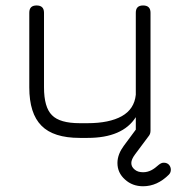

<svg xmlns="http://www.w3.org/2000/svg" viewBox="-20 -492 650 685"><path d="M490.5 -472.5C490.5 -472.5 490.5 -472.5 490.5 -472.5C508 -472.5 517 -464 517 -446.5C517 -446.5 517 -446.5 517 -446.5C517 -446.5 517 -26.5 517 -26.5C517 -9 508 0 490.5 0C490.5 0 490.5 0 490.5 0C473 0 464.5 -9 464.5 -26.5C464.5 -26.5 464.5 -26.5 464.5 -26.5C464.5 -26.5 464.5 -74 464.5 -74C433 -24.5 375.5 0 292.5 0C292.5 0 292.5 0 292.5 0C292.5 0 264.5 0 264.5 0C202 0 156.5 -14.5 128 -43.5C99 -72.5 84.5 -118 84.5 -180.5C84.5 -180.5 84.5 -180.5 84.5 -180.5C84.5 -180.5 84.5 -446.5 84.5 -446.5C84.5 -464 93 -472.5 110.5 -472.5C110.5 -472.5 110.5 -472.5 110.5 -472.5C128 -472.5 137 -464 137 -446.5C137 -446.5 137 -446.5 137 -446.5C137 -446.5 137 -180.5 137 -180.5C137 -133 146.5 -99.5 165.5 -81C184 -62 217 -52.5 264.5 -52.5C264.5 -52.5 264.5 -52.5 264.5 -52.5C264.5 -52.5 292.5 -52.5 292.5 -52.5C344 -52.5 385 -61 414.5 -77.5C444 -94 461 -119.5 464.5 -154C464.5 -154 464.5 -154 464.5 -154C464.5 -154 464.5 -446.5 464.5 -446.5C464.5 -464 473 -472.5 490.5 -472.5ZM490.5 172.5C490.5 172.5 490.5 172.5 490.5 172.5C465 172.5 443.5 164.5 426 148.5C408 132.5 399 113 399 89.5C399 89.5 399 89.5 399 89.5C399 79 401 68.5 405 58C409 47.5 414.5 38 421.5 28.5C421.5 28.5 421.5 28.5 421.5 28.5C421.5 28.5 471.5 -39 471.5 -39C476.5 -45.5 483.5 -48.5 492 -48.5C492 -48.5 492 -48.5 492 -48.5C499 -48.5 505 -46 509.5 -41.5C514 -37 516.5 -31 516.5 -23.5C516.5 -23.5 516.5 -23.5 516.5 -23.5C516.5 -18 515 -13 512 -8.5C512 -8.5 512 -8.5 512 -8.5C512 -8.5 462 58.5 462 58.5C453 70.5 448.5 81 448.5 89.5C448.5 89.5 448.5 89.5 448.5 89.5C448.5 99 452.5 106.5 460.5 113C468 119.5 478 122.5 490.5 122.5C490.5 122.5 490.5 122.5 490.5 122.5C501 122.5 510.5 120 519.5 115.5C528.5 111 537.5 104 547 95.5C547 95.5 547 95.5 547 95.5C549.5 93.5 552 92 555 90.5C558 89 561 88.5 564.5 88.5C564.5 88.5 564.5 88.5 564.5 88.5C572 88.5 578 91 582.5 95.5C587 100.5 589.5 106.5 589.5 113.5C589.5 113.5 589.5 113.5 589.5 113.5C589.5 120.5 587 126.5 582.5 131C582.5 131 582.5 131 582.5 131C555 158.5 524.5 172.5 490.5 172.5Z"/></svg>

Font: Jura-Fortis-Regular
Style: Regular
Weight: 500
Designer: Daniel Johnson, Alexei Vanyashin, Mirko Velimirovic
Foundry: Daniel Johnson
Version: ""